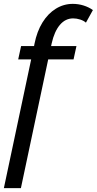

<svg xmlns="http://www.w3.org/2000/svg" viewBox="-35 -760 500 992"><path d="M126 -453H59L74 -522H141L143 -533Q156 -598 184.5 -644Q213 -690 253.5 -715Q294 -740 341 -740Q370 -740 397 -731.5Q424 -723 445 -708L409 -643Q398 -653 379.5 -659Q361 -665 343 -665Q303 -665 274.5 -631.5Q246 -598 232 -536L229 -522H360L345 -453H214L73 212H-15Z"/></svg>

Font: Raleway Thin Medium
Style: Italic
Weight: 500
Italic angle: -12°
Version: Version 4.026